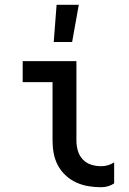

<svg xmlns="http://www.w3.org/2000/svg" viewBox="-20 -776 540 804"><path d="M403 8Q376 8 349.5 3.5Q323 -1 299 -12Q275 -23 255 -41.5Q235 -60 222.5 -83.5Q210 -107 205 -133.5Q200 -160 200 -187V-432H75V-520H300V-187Q300 -166 306 -145Q312 -124 326.5 -108.5Q341 -93 361.5 -86.5Q382 -80 403 -80Q418 -80 432 -84Q446 -88 458 -96V-8Q446 0 432 4Q418 8 403 8ZM205 -600 217 -756H310L282 -600Z"/></svg>

Font: Iosevka Term Curly Semibold
Style: Regular
Weight: 600
Designer: Belleve Invis
Foundry: Belleve Invis
Version: Version 32.3.0